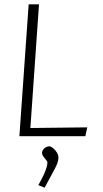

<svg xmlns="http://www.w3.org/2000/svg" viewBox="-20 -632 478 891"><path d="M70 0 113 -612H161L121 -38L385 -41L376 0ZM187 239 158 227Q176 195 185 174.5Q194 154 197 141.5Q200 129 200 123Q201 118 194.5 111Q188 104 181.5 95Q175 86 175 76Q176 68 181 61.5Q186 55 193.5 51Q201 47 208 47Q216 47 226.5 55.5Q237 64 244.5 76.5Q252 89 251 103Q250 122 234.5 151Q219 180 187 239Z"/></svg>

Font: Ancizar Sans Thin
Style: Italic
Weight: 100
Italic angle: -4°
Designer: Cesar Puertas, Viviana Monsalve, Julian Moncada, Julian Prieto, Jose Castro, Mariel Hernandez, Felipe Aragon, Sara Alarc
Version: Version 8.100